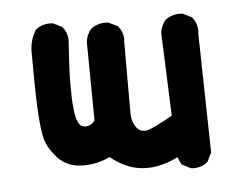

<svg xmlns="http://www.w3.org/2000/svg" viewBox="-37 -403 574 463"><g transform="rotate(-5 250.0 -171.0)"><path d="M163.1 -105.5Q176.8 -105.5 186 -117.7L184.1 -308.1Q186 -325.7 197.3 -338.9Q212.9 -350.6 232.4 -350.6Q235.4 -350.6 239.7 -350.1L262.2 -339.4L262.7 -338.4Q274.4 -325.2 274.4 -305.7Q274.4 -302.7 273.9 -299.8V-130.9Q273.9 -103 287.6 -89.4Q294.4 -82.5 303.7 -82.5Q310.1 -82.5 318.8 -85.9Q341.3 -95.2 372.6 -113.3L364.7 -313.5Q364.7 -313.5 364.7 -314Q366.7 -331.5 377.9 -344.7Q387.2 -351.6 396 -354Q404.8 -356.4 410.4 -356.4Q416 -356.4 420.4 -356L441.9 -345.2L442.4 -344.2Q454.1 -331.1 454.1 -311.5Q454.1 -308.6 453.6 -305.7L459.5 -16.6L448.7 5.4L447.8 5.9Q434.6 17.6 415 17.6Q412.1 17.6 407.7 17.1L385.7 5.9L377.4 -12.2Q338.9 7.3 301.8 7.3Q255.9 7.3 214.4 -26.9Q185.1 -12.2 149.4 -12.2Q110.8 -12.2 87.2 -38.6Q63.5 -64.9 58.3 -92.3Q53.2 -119.6 51.3 -165.8Q49.3 -211.9 49.3 -295.9Q49.3 -324.7 64.5 -348.6Q73.7 -355.5 82.5 -357.9Q91.3 -360.4 96.9 -360.4Q102.5 -360.4 106.9 -359.9L128.4 -349.1L128.9 -348.1Q140.6 -335 140.6 -315.4Q140.6 -312.5 140.1 -309.1Q135.7 -243.2 135.7 -207.5Q135.7 -171.9 137.7 -153.8Q141.6 -108.4 158.7 -106Q161.1 -105.5 163.1 -105.5Z"/></g></svg>

Font: Bakudai
Style: Medium
Weight: 500
Version: Version 1.48